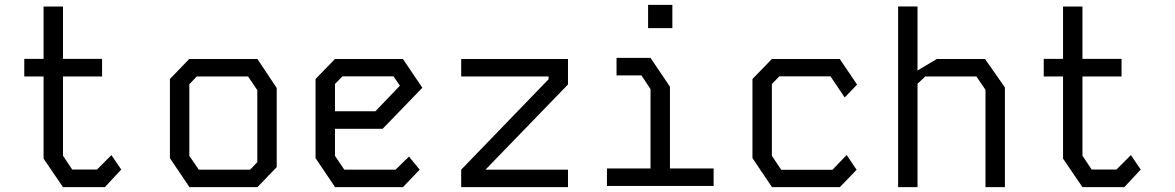

<svg xmlns="http://www.w3.org/2000/svg" viewBox="-20 -771 4840 791"><path d="M159.5 -744V-528.5H80V-456H159.5V-117.5L239.5 0H412L479.5 -72.5L439 -132L379.5 -72.5H277.5L239.5 -129.5V-456H400.5V-528.5H239.5V-744Z M759.5 -528 680 -445.5V-119.5L760.5 0H1040.5L1120 -82.5V-408.5L1040.5 -528ZM760 -129V-424L790.5 -456H1002L1040 -399.5V-103L1010.5 -72H799Z M1360 -528 1280 -445.5V-119.5L1360.5 0H1640L1709 -72L1665 -126L1609.5 -72H1398.5L1360 -129V-240.5H1556.5L1720 -409.5L1640 -528ZM1360 -425 1391 -456.5H1601L1627.5 -418L1526.5 -312.5H1360Z M1880 -528V-456H2240V-444.5L1880 -72V0H2320V-72H1980L2320 -423V-528Z M2520 -532.5H2660L2740 -414V-77H2920V-5H2480.5V-77H2660V-404L2622.5 -460.5H2520ZM2650 -655V-751H2750V-655Z M3160 -528 3080 -445.5V-119.5L3160.5 0H3440L3509 -71.5L3468 -132.5L3409.5 -71.5H3198.5L3160 -129V-425L3190.5 -456.5H3401.5L3460 -369.5L3511 -422.5L3439.5 -528Z M3680 -744.5V0H3760V-426L3792 -456H4002.5L4040 -401V0H4120V-411L4038 -528H3839.5L3760 -480.5V-744.5Z M4359.5 -744V-528.5H4280V-456H4359.5V-117.5L4439.5 0H4612L4679.5 -72.5L4639 -132L4579.5 -72.5H4477.5L4439.5 -129.5V-456H4600.5V-528.5H4439.5V-744Z"/></svg>

Font: Kode
Style: Regular
Weight: 400
Monospace: yes
Designer: Isa Ozler
Foundry: Kadena LLC
Version: Version 1.000;gftools[0.9.28]